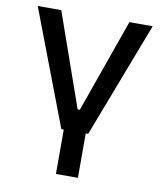

<svg xmlns="http://www.w3.org/2000/svg" viewBox="-81 -586 720 852"><g transform="rotate(10 278.5 -160.0)"><path d="M218 0H229V200H328V0H339L538 -520H433L284 -99H274L126 -520H20Z"/></g></svg>

Font: Fixel Display Medium
Style: Regular
Weight: 500
Designer: AlfaBravo + MacPaw
Foundry: Kyrylo Tkachov, Marchela Mozhyna, Serhii Makarenko, Maria Weinstein, Zakhar Kryvoshyya
Version: Version 1.211